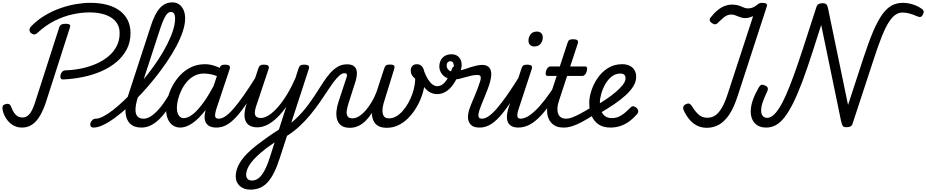

<svg xmlns="http://www.w3.org/2000/svg" viewBox="-33 -1062 7832 1624"><path d="M503 -390Q486 -389 480.5 -400.5Q475 -412 479 -429Q484 -445 493.5 -455.5Q503 -466 520 -467Q589 -469 656 -483Q723 -497 781 -522.5Q839 -548 884 -585.5Q929 -623 954 -672Q979 -721 979 -781Q979 -826 960.5 -858.5Q942 -891 908 -913Q874 -935 827.5 -946Q781 -957 724 -957Q655 -957 580 -940.5Q505 -924 430.5 -887Q356 -850 287 -787Q268 -769 254.5 -770.5Q241 -772 227 -784Q217 -794 216.5 -809Q216 -824 231 -840Q284 -894 347 -931.5Q410 -969 477 -992.5Q544 -1016 609 -1027Q674 -1038 730 -1038Q815 -1038 879 -1019.5Q943 -1001 985.5 -967Q1028 -933 1049.5 -886.5Q1071 -840 1071 -783Q1071 -707 1040 -646.5Q1009 -586 954.5 -539.5Q900 -493 828 -461Q756 -429 673 -411.5Q590 -394 503 -390ZM153 17Q110 17 76.5 -3.5Q43 -24 20.5 -57.5Q-2 -91 -10 -129Q-15 -148 -10.5 -162Q-6 -176 14 -181Q34 -187 45 -180.5Q56 -174 62 -157Q73 -127 87 -107Q101 -87 118 -77.5Q135 -68 156 -68Q191 -68 216 -96.5Q241 -125 265 -200L469 -834Q474 -848 486.5 -854.5Q499 -861 521 -861Q544 -861 554.5 -854.5Q565 -848 559 -831L355 -196Q334 -133 306 -84.5Q278 -36 240.5 -9.5Q203 17 153 17Z M759 17Q740 17 734 5.5Q728 -6 732 -20.5Q736 -35 748 -46.5Q760 -58 777 -58Q803 -58 841 -77.5Q879 -97 924.5 -132.5Q970 -168 1020 -216Q1070 -264 1121 -320.5Q1172 -377 1220 -438.5Q1268 -500 1309 -563Q1350 -626 1381 -687Q1412 -748 1430 -804Q1448 -860 1448 -906Q1448 -921 1460.5 -928.5Q1473 -936 1490 -936Q1507 -936 1520 -928.5Q1533 -921 1533 -906Q1533 -857 1513.5 -797.5Q1494 -738 1459 -672Q1424 -606 1377.5 -537.5Q1331 -469 1277 -401.5Q1223 -334 1165.5 -272Q1108 -210 1050.5 -157.5Q993 -105 939 -65.5Q885 -26 839 -4.5Q793 17 759 17ZM1162 17Q1101 17 1067 -16.5Q1033 -50 1028.5 -112Q1024 -174 1053 -261L1241 -837Q1275 -945 1319 -993.5Q1363 -1042 1425 -1042Q1458 -1042 1482 -1025Q1506 -1008 1519.5 -977.5Q1533 -947 1533 -906Q1533 -887 1520 -878Q1507 -869 1490 -869Q1473 -869 1460.5 -878Q1448 -887 1448 -906Q1448 -922 1444.5 -934.5Q1441 -947 1433.5 -954Q1426 -961 1413 -961Q1398 -961 1384.5 -949Q1371 -937 1356 -906.5Q1341 -876 1322 -820L1133 -240Q1114 -178 1113 -137.5Q1112 -97 1129.5 -77.5Q1147 -58 1182 -58Q1196 -58 1203 -46.5Q1210 -35 1207.5 -20.5Q1205 -6 1194 5.5Q1183 17 1162 17Z M1163 17Q1149 17 1142 5.5Q1135 -6 1137 -20.5Q1139 -35 1150 -46.5Q1161 -58 1182 -58Q1208 -58 1236.5 -74.5Q1265 -91 1294 -120.5Q1323 -150 1351.5 -191Q1380 -232 1408 -280Q1415 -294 1428.5 -292.5Q1442 -291 1451 -280.5Q1460 -270 1453 -257Q1419 -190 1384 -138.5Q1349 -87 1313 -52.5Q1277 -18 1240 -0.5Q1203 17 1163 17Z M1493 17Q1456 17 1429 -1.5Q1402 -20 1387 -54.5Q1372 -89 1372 -135Q1372 -181 1385.5 -233Q1399 -285 1426 -335.5Q1453 -386 1492.5 -427.5Q1532 -469 1584.5 -494Q1637 -519 1701 -519Q1741 -519 1784 -504.5Q1827 -490 1861 -466L1845 -397Q1798 -423 1761.5 -431.5Q1725 -440 1692 -440Q1647 -440 1610.5 -420.5Q1574 -401 1546.5 -368.5Q1519 -336 1500.5 -297Q1482 -258 1472.5 -219.5Q1463 -181 1463 -150Q1463 -123 1470 -103.5Q1477 -84 1490 -73.5Q1503 -63 1522 -63Q1558 -63 1601.5 -98.5Q1645 -134 1693.5 -202.5Q1742 -271 1790 -368L1822 -328Q1764 -207 1705.5 -131Q1647 -55 1593 -19Q1539 17 1493 17ZM1798 17Q1755 17 1732.5 1.5Q1710 -14 1702.5 -38.5Q1695 -63 1698.5 -92.5Q1702 -122 1712 -149L1823 -483Q1830 -503 1839.5 -509Q1849 -515 1868 -515Q1899 -515 1907.5 -505.5Q1916 -496 1909 -476L1799 -147Q1783 -96 1787 -77Q1791 -58 1817 -58Q1831 -58 1837.5 -46.5Q1844 -35 1842 -20.5Q1840 -6 1829.5 5.5Q1819 17 1798 17Z M1798 17Q1784 17 1777 5.5Q1770 -6 1772 -20.5Q1774 -35 1785 -46.5Q1796 -58 1817 -58Q1843 -58 1873.5 -78.5Q1904 -99 1942 -142.5Q1980 -186 2028.5 -255Q2077 -324 2138 -422Q2147 -436 2161 -434.5Q2175 -433 2183 -422.5Q2191 -412 2184 -399Q2115 -280 2061.5 -199.5Q2008 -119 1964 -71.5Q1920 -24 1880 -3.5Q1840 17 1798 17Z M2084 542Q2029 542 1995 511Q1961 480 1961 431Q1961 392 1976 354.5Q1991 317 2019.5 280Q2048 243 2090.5 205.5Q2133 168 2189 128Q2212 111 2234 95.5Q2256 80 2278.5 65Q2301 50 2326 34L2388 -159Q2359 -117 2329 -85Q2299 -53 2268 -30.5Q2237 -8 2205.5 3.5Q2174 15 2143 15Q2094 15 2066.5 -8Q2039 -31 2035.5 -75.5Q2032 -120 2052 -182L2152 -483Q2159 -503 2168.5 -509Q2178 -515 2197 -515Q2228 -515 2236.5 -505.5Q2245 -496 2238 -476L2134 -165Q2124 -136 2122.5 -113Q2121 -90 2133 -77Q2145 -64 2174 -64Q2206 -64 2243.5 -89Q2281 -114 2320 -159Q2359 -204 2396.5 -266Q2434 -328 2466 -402L2492 -483Q2499 -503 2508.5 -509Q2518 -515 2537 -515Q2568 -515 2576.5 -505.5Q2585 -496 2578 -476L2334 273Q2311 345 2285.5 396.5Q2260 448 2230.5 480Q2201 512 2165 527Q2129 542 2084 542ZM2099 465Q2129 465 2154.5 445Q2180 425 2203.5 382Q2227 339 2249 270L2290 142Q2278 151 2265 160Q2252 169 2239.5 177.5Q2227 186 2214 196Q2172 229 2140.5 259Q2109 289 2089 316Q2069 343 2059 368Q2049 393 2049 417Q2049 432 2055 443Q2061 454 2072 459.5Q2083 465 2099 465Z M2385 93Q2373 99 2362 94Q2351 89 2344 77.5Q2337 66 2339 52.5Q2341 39 2356 29Q2422 -12 2473 -61Q2524 -110 2564 -162.5Q2604 -215 2637 -266.5Q2670 -318 2699.5 -363.5Q2729 -409 2759.5 -443.5Q2790 -478 2824.5 -498Q2859 -518 2902 -518Q2920 -518 2928 -506.5Q2936 -495 2933.5 -480.5Q2931 -466 2918.5 -454.5Q2906 -443 2882 -443Q2860 -443 2837 -422.5Q2814 -402 2788 -367Q2762 -332 2732.5 -286.5Q2703 -241 2667.5 -190.5Q2632 -140 2590 -89Q2548 -38 2497 9Q2446 56 2385 93Z M2926 19Q2880 19 2854 0Q2828 -19 2818.5 -51Q2809 -83 2813 -122.5Q2817 -162 2831 -203L2900 -413Q2904 -426 2900 -434.5Q2896 -443 2882 -443Q2869 -443 2863.5 -454.5Q2858 -466 2860.5 -480.5Q2863 -495 2873.5 -506.5Q2884 -518 2902 -518Q2938 -518 2957 -505Q2976 -492 2982 -471Q2988 -450 2985 -425Q2982 -400 2975 -376L2914 -186Q2904 -154 2900 -125.5Q2896 -97 2906.5 -79Q2917 -61 2949 -61Q2976 -61 3005 -79.5Q3034 -98 3061.5 -130Q3089 -162 3112.5 -202Q3136 -242 3152 -285L3217 -484Q3222 -500 3231 -508Q3240 -516 3262 -516Q3295 -516 3301 -506.5Q3307 -497 3301 -478L3219 -212Q3212 -192 3206.5 -166.5Q3201 -141 3202.5 -116.5Q3204 -92 3216 -76.5Q3228 -61 3258 -61Q3289 -61 3318.5 -78Q3348 -95 3373.5 -124Q3399 -153 3419.5 -189.5Q3440 -226 3454 -265.5Q3468 -305 3474 -342Q3476 -357 3477.5 -370.5Q3479 -384 3479 -396Q3459 -412 3450 -428.5Q3441 -445 3441 -466Q3441 -489 3454.5 -504Q3468 -519 3494 -519Q3511 -519 3524 -511Q3537 -503 3545 -487.5Q3553 -472 3557.5 -450Q3562 -428 3562 -400Q3562 -348 3547 -291Q3532 -234 3503.5 -179Q3475 -124 3435 -79Q3395 -34 3345.5 -7.5Q3296 19 3238 19Q3191 19 3163.5 1.5Q3136 -16 3124.5 -44.5Q3113 -73 3112 -106Q3088 -68 3059 -39.5Q3030 -11 2997 4Q2964 19 2926 19Z M3664 -266Q3634 -266 3604.5 -281Q3575 -296 3547.5 -335Q3520 -374 3498 -447Q3493 -464 3503.5 -476Q3514 -488 3529 -487Q3544 -486 3552 -465Q3570 -417 3589 -388Q3608 -359 3627.5 -346Q3647 -333 3666 -333Q3703 -333 3734 -371Q3765 -409 3791 -482Q3797 -497 3810 -502.5Q3823 -508 3836.5 -504Q3850 -500 3857 -489.5Q3864 -479 3857 -463Q3834 -397 3804 -353Q3774 -309 3739 -287.5Q3704 -266 3664 -266Z M4024 17Q3982 17 3960.5 2Q3939 -13 3931 -37Q3923 -61 3926 -88Q3929 -115 3937 -139Q3941 -153 3952.5 -180.5Q3964 -208 3978.5 -242Q3993 -276 4006.5 -311.5Q4020 -347 4029 -377Q4037 -406 4031 -417Q4025 -428 4006 -428Q3983 -428 3956.5 -422.5Q3930 -417 3903.5 -409Q3877 -401 3853.5 -395.5Q3830 -390 3813 -390Q3769 -390 3740.5 -406Q3712 -422 3697.5 -447Q3683 -472 3683 -499Q3683 -545 3710.5 -574Q3738 -603 3785 -603Q3821 -603 3842.5 -584Q3864 -565 3870 -534.5Q3876 -504 3864 -469Q3873 -469 3893.5 -475.5Q3914 -482 3940.5 -491Q3967 -500 3995 -506.5Q4023 -513 4046 -513Q4077 -513 4096.5 -498.5Q4116 -484 4121 -453.5Q4126 -423 4113 -373Q4106 -345 4092.5 -309.5Q4079 -274 4064.5 -238.5Q4050 -203 4038 -173.5Q4026 -144 4021 -127Q4011 -95 4014.5 -76.5Q4018 -58 4044 -58Q4058 -58 4064.5 -46.5Q4071 -35 4069 -20.5Q4067 -6 4056 5.5Q4045 17 4024 17ZM3799 -456Q3807 -480 3806.5 -500Q3806 -520 3799 -532Q3792 -544 3776 -544Q3761 -544 3753 -534Q3745 -524 3745 -508Q3745 -485 3761 -470.5Q3777 -456 3799 -456Z M4024 17Q4010 17 4003 5.5Q3996 -6 3998 -20.5Q4000 -35 4011 -46.5Q4022 -58 4043 -58Q4069 -58 4099.5 -78.5Q4130 -99 4168 -142.5Q4206 -186 4254.5 -255Q4303 -324 4364 -422Q4373 -436 4387 -434.5Q4401 -433 4409 -422.5Q4417 -412 4410 -399Q4341 -280 4287.5 -199.5Q4234 -119 4190 -71.5Q4146 -24 4106 -3.5Q4066 17 4024 17Z M4353 17Q4312 17 4289.5 2Q4267 -13 4259.5 -38Q4252 -63 4255.5 -92Q4259 -121 4268 -149L4378 -483Q4385 -503 4394.5 -509Q4404 -515 4423 -515Q4454 -515 4462.5 -505.5Q4471 -496 4464 -476L4356 -147Q4339 -96 4343 -77Q4347 -58 4373 -58Q4387 -58 4393.5 -46.5Q4400 -35 4398.5 -20.5Q4397 -6 4385.5 5.5Q4374 17 4353 17ZM4485 -669Q4465 -669 4451 -682Q4437 -695 4437 -720Q4437 -747 4454.5 -771Q4472 -795 4509 -795Q4530 -795 4544 -782.5Q4558 -770 4558 -744Q4558 -717 4540.5 -693Q4523 -669 4485 -669Z M4350 17Q4336 17 4329 5.5Q4322 -6 4324 -20.5Q4326 -35 4337 -46.5Q4348 -58 4369 -58Q4396 -58 4427.5 -75Q4459 -92 4497.5 -129Q4536 -166 4582 -226Q4628 -286 4682 -373Q4691 -387 4704.5 -385Q4718 -383 4726 -372.5Q4734 -362 4727 -350Q4665 -243 4614 -172.5Q4563 -102 4518 -60Q4473 -18 4432 -0.5Q4391 17 4350 17Z M4733 17Q4685 17 4654 -3Q4623 -23 4608 -57Q4593 -91 4594.5 -134.5Q4596 -178 4611 -225L4676 -420H4599Q4588 -420 4584 -430Q4580 -440 4585 -460Q4591 -480 4601 -490Q4611 -500 4621 -500H4702L4767 -698Q4773 -718 4782.5 -724Q4792 -730 4812 -730Q4843 -730 4851.5 -720.5Q4860 -711 4853 -691L4790 -500H4916Q4927 -500 4931.5 -490.5Q4936 -481 4930 -460Q4925 -441 4915 -430.5Q4905 -420 4894 -420H4764L4697 -216Q4683 -176 4682 -146Q4681 -116 4689.5 -96.5Q4698 -77 4715 -67.5Q4732 -58 4754 -58Q4768 -58 4774.5 -46.5Q4781 -35 4779 -20.5Q4777 -6 4765.5 5.5Q4754 17 4733 17Z M4737 17Q4723 17 4716 5.5Q4709 -6 4711 -20.5Q4713 -35 4724 -46.5Q4735 -58 4756 -58Q4778 -58 4806.5 -68.5Q4835 -79 4876.5 -101Q4918 -123 4977 -160Q4990 -168 5001 -163.5Q5012 -159 5017 -147Q5022 -135 5019.5 -121Q5017 -107 5003 -98Q4937 -56 4889 -30.5Q4841 -5 4805 6Q4769 17 4737 17Z M5131 17Q5068 17 5028.5 -10.5Q4989 -38 4970 -85Q4951 -132 4951 -191Q4951 -240 4969.5 -296.5Q4988 -353 5023 -403.5Q5058 -454 5110 -486.5Q5162 -519 5229 -519Q5265 -519 5291.5 -506.5Q5318 -494 5333 -470Q5348 -446 5348 -412Q5348 -373 5325.5 -335Q5303 -297 5262 -259Q5221 -221 5164.5 -182.5Q5108 -144 5040 -104L5012 -171Q5053 -195 5096 -224Q5139 -253 5175.5 -284Q5212 -315 5235 -344.5Q5258 -374 5258 -400Q5258 -422 5246 -431Q5234 -440 5215 -440Q5173 -440 5141 -414.5Q5109 -389 5087 -350.5Q5065 -312 5053 -270Q5041 -228 5041 -196Q5041 -154 5052.5 -124Q5064 -94 5086.5 -78.5Q5109 -63 5142 -63Q5174 -63 5201 -75Q5228 -87 5252 -107.5Q5276 -128 5300 -152Q5312 -166 5327 -162.5Q5342 -159 5353 -148Q5364 -136 5365.5 -123.5Q5367 -111 5355 -97Q5318 -54 5280.5 -29Q5243 -4 5205.5 6.5Q5168 17 5131 17Z M5945 19Q5897 19 5859 -1.5Q5821 -22 5793.5 -57Q5766 -92 5748 -134Q5743 -146 5747 -159.5Q5751 -173 5769 -181Q5785 -189 5796.5 -185.5Q5808 -182 5818 -166Q5846 -120 5876 -93Q5906 -66 5950 -66Q5987 -66 6016.5 -85.5Q6046 -105 6072.5 -150Q6099 -195 6123 -270L6337 -925Q6320 -919 6305 -914Q6290 -909 6271 -909Q6253 -909 6237.5 -913.5Q6222 -918 6208.5 -924Q6195 -930 6181.5 -934.5Q6168 -939 6153 -939Q6134 -939 6118 -932.5Q6102 -926 6084 -910.5Q6066 -895 6040 -870Q6029 -857 6016.5 -856.5Q6004 -856 5988 -867Q5973 -877 5970.5 -889Q5968 -901 5977 -913Q6007 -952 6037.5 -976.5Q6068 -1001 6098.5 -1012Q6129 -1023 6158 -1023Q6184 -1023 6203 -1018.5Q6222 -1014 6237 -1007Q6252 -1000 6265.5 -995.5Q6279 -991 6295 -991Q6319 -991 6338.5 -1000.5Q6358 -1010 6373 -1023Q6384 -1032 6393 -1035Q6402 -1038 6414 -1038Q6437 -1038 6447.5 -1031Q6458 -1024 6453 -1008L6209 -258Q6176 -153 6135 -92.5Q6094 -32 6047 -6.5Q6000 19 5945 19Z M6448 17Q6405 17 6375.5 -0.5Q6346 -18 6331.5 -49Q6317 -80 6317 -118Q6317 -165 6335 -216Q6353 -267 6384 -321Q6395 -340 6407 -344Q6419 -348 6437 -339Q6456 -332 6460.5 -319.5Q6465 -307 6456 -288Q6435 -244 6420 -203Q6405 -162 6405 -126Q6405 -108 6410.5 -94.5Q6416 -81 6427.5 -73Q6439 -65 6455 -65Q6480 -65 6505 -85Q6530 -105 6557.5 -147.5Q6585 -190 6615 -258Q6645 -326 6680 -421.5Q6715 -517 6756 -643L6874 -1007Q6879 -1021 6891.5 -1028Q6904 -1035 6926 -1035Q6945 -1035 6955.5 -1026Q6966 -1017 6970 -995L7140 -174L7273 -580Q7316 -711 7354 -799.5Q7392 -888 7430 -940.5Q7468 -993 7510 -1015.5Q7552 -1038 7605 -1038Q7631 -1038 7657.5 -1032.5Q7684 -1027 7710.5 -1016.5Q7737 -1006 7760 -990Q7776 -980 7779 -968.5Q7782 -957 7773 -938Q7765 -922 7753.5 -919Q7742 -916 7725 -924Q7692 -939 7660.5 -947.5Q7629 -956 7601 -956Q7569 -956 7541 -937Q7513 -918 7485 -874.5Q7457 -831 7426.5 -755.5Q7396 -680 7359 -566L7178 -15Q7174 -1 7161.5 6.5Q7149 14 7126 14Q7113 14 7104.5 10.5Q7096 7 7091 -5.5Q7086 -18 7080 -43L6913 -851L6842 -630Q6795 -483 6754.5 -375Q6714 -267 6676.5 -191.5Q6639 -116 6603 -70Q6567 -24 6529 -3.5Q6491 17 6448 17Z"/></svg>

Font: Playwrite IN
Style: Regular
Weight: 400
Designer: Veronika Burian, José Scaglione
Foundry: TypeTogether
Version: Version 1.002